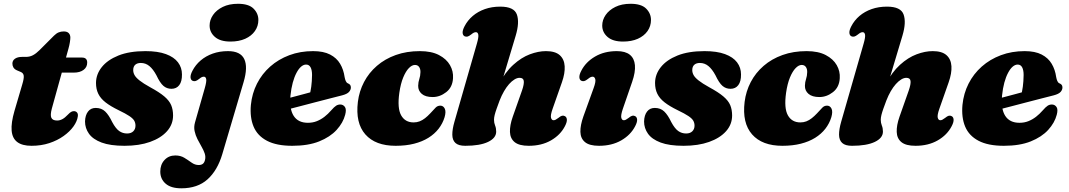

<svg xmlns="http://www.w3.org/2000/svg" viewBox="-20 -755 5648 1014"><path d="M89.5 -375 69.5 -383.5Q57 -389 51.2 -398.2Q45.5 -407.5 45.5 -419Q45.5 -435.5 59.2 -445Q73 -454.5 96 -454.5H117Q137.5 -454.5 154.2 -463.5Q171 -472.5 188 -489.5L265 -566.5Q277.5 -579 289.8 -584Q302 -589 316.5 -589Q334.5 -589 343 -580Q351.5 -571 351.5 -556.5Q351.5 -548 349.2 -532.8Q347 -517.5 341.5 -498L254 -182.5Q244.5 -147.5 251.2 -133Q258 -118.5 281.5 -118.5Q296 -118.5 309.5 -125.8Q323 -133 338.5 -149.5Q348.5 -160 355.5 -164Q362.5 -168 370.5 -168Q380.5 -168 386.8 -160.8Q393 -153.5 391 -140.5Q387.5 -114.5 368 -87.2Q348.5 -60 316 -36.8Q283.5 -13.5 240.5 0.8Q197.5 15 146.5 15Q97.5 15 71.2 -4.8Q45 -24.5 41.5 -65.2Q38 -106 56.5 -169.5L97.5 -309Q107.5 -342 105.2 -355.8Q103 -369.5 89.5 -375ZM271.5 -371.5 296.5 -451H413Q440.5 -451 440.5 -424.5Q440.5 -400 421.2 -385.8Q402 -371.5 369.5 -371.5Z M651 -50Q672 -50 683.8 -61.5Q695.5 -73 695.5 -91.5Q695.5 -106 688.8 -117.8Q682 -129.5 663 -142.2Q644 -155 606.5 -173Q563.5 -194 537.2 -214.5Q511 -235 499 -259.8Q487 -284.5 487 -316.5Q487 -362 517.2 -400.2Q547.5 -438.5 605.5 -461.8Q663.5 -485 748 -485Q814 -485 856.5 -469.2Q899 -453.5 920 -425.8Q941 -398 941 -362Q941.5 -325 926.8 -305.5Q912 -286 885.5 -286Q861 -286 843 -301.5Q825 -317 806 -357.5Q788.5 -390 768.8 -406.2Q749 -422.5 723.5 -422.5Q705 -422.5 694.2 -413Q683.5 -403.5 683.5 -384.5Q683.5 -371.5 690.5 -358.5Q697.5 -345.5 717 -330Q736.5 -314.5 773.5 -294Q821.5 -268 847.8 -245.8Q874 -223.5 884 -199.8Q894 -176 894 -145Q894 -98 862 -62Q830 -26 772.5 -5.5Q715 15 637.5 15Q562.5 15 516.5 -2.2Q470.5 -19.5 449.8 -48.8Q429 -78 429 -113.5Q430 -146.5 444.8 -165.8Q459.5 -185 485.5 -185Q516 -185 535.5 -166.2Q555 -147.5 572.5 -110.5Q591 -76 609.5 -63Q628 -50 651 -50Z M1266.5 -321.5 1154 59Q1128.5 145 1076 192.2Q1023.5 239.5 937.5 239.5Q883 239.5 854.8 215Q826.5 190.5 826.5 151Q826.5 114 848.8 90Q871 66 906 66Q933.5 66 953.8 78.5Q974 91 991.8 103.8Q1009.5 116.5 1029.5 116.5Q1042.5 116.5 1050.8 110.5Q1059 104.5 1062.5 90.5Q1067 73 1061 55.2Q1055 37.5 1044 18.8Q1033 0 1022.8 -20.2Q1012.5 -40.5 1007.8 -62.5Q1003 -84.5 1010 -109L1061.5 -289.5Q1071.5 -324.5 1069 -337.2Q1066.5 -350 1056.5 -350Q1051 -350 1045.5 -347.5Q1040 -345 1031.5 -338Q1019.5 -328.5 1011.8 -326.8Q1004 -325 996.5 -328.5Q987 -333.5 986.2 -347Q985.5 -360.5 996.5 -381.5Q1012.5 -412.5 1039.8 -435.8Q1067 -459 1103.5 -472Q1140 -485 1184 -485Q1250 -485 1270 -443Q1290 -401 1266.5 -321.5ZM1197 -535.5Q1143 -535.5 1115 -560Q1087 -584.5 1087 -620Q1087 -649.5 1105 -675.8Q1123 -702 1156.5 -718.5Q1190 -735 1237 -735Q1293.5 -735 1319 -709.5Q1344.5 -684 1344.5 -649.5Q1344.5 -617 1326.2 -591Q1308 -565 1275 -550.2Q1242 -535.5 1197 -535.5Z M1405.5 -210.5Q1405.5 -210.5 1422.2 -215Q1439 -219.5 1465.8 -226.5Q1492.5 -233.5 1523.2 -241.8Q1554 -250 1583.5 -257.8Q1613 -265.5 1634 -271.5L1614 -249.5Q1620 -269.5 1623.8 -297.2Q1627.5 -325 1628 -359Q1628 -385 1620.2 -399.5Q1612.5 -414 1596.5 -414Q1583 -414 1570 -402.8Q1557 -391.5 1545.8 -370.2Q1534.5 -349 1526.2 -318.8Q1518 -288.5 1514 -250Q1507.5 -179.5 1531 -143Q1554.5 -106.5 1606 -106.5Q1631.5 -106.5 1653 -115Q1674.5 -123.5 1693.5 -138.2Q1712.5 -153 1729 -172Q1745 -190.5 1755.5 -197Q1766 -203.5 1778.5 -203Q1793 -202.5 1801.8 -189.8Q1810.5 -177 1803 -149Q1792 -106.5 1757.8 -69Q1723.5 -31.5 1665.5 -8.2Q1607.5 15 1523.5 15Q1440.5 15 1390 -11.5Q1339.5 -38 1319.2 -86.5Q1299 -135 1305 -201Q1311 -261.5 1337.2 -313.2Q1363.5 -365 1407 -403.5Q1450.5 -442 1508 -463.5Q1565.5 -485 1633.5 -485Q1688.5 -485 1723.2 -467Q1758 -449 1776.2 -418.2Q1794.5 -387.5 1800 -348Q1802 -336.5 1806 -327.2Q1810 -318 1817 -315Q1824.5 -312 1828.8 -307Q1833 -302 1833 -293Q1833 -280.5 1823.2 -269.5Q1813.5 -258.5 1787 -251.5Q1763 -245.5 1726.2 -236Q1689.5 -226.5 1647 -215.5Q1604.5 -204.5 1562.8 -193.5Q1521 -182.5 1486.5 -173.8Q1452 -165 1431.2 -159.5Q1410.5 -154 1410.5 -154Z M2171.5 -412Q2155.5 -412 2139.2 -395.2Q2123 -378.5 2109.5 -346Q2096 -313.5 2089 -265Q2077.5 -183.5 2098.5 -146Q2119.5 -108.5 2164.5 -108.5Q2181.5 -108.5 2196.2 -114.2Q2211 -120 2224.8 -130.8Q2238.5 -141.5 2252 -156Q2270.5 -176.5 2281 -187Q2291.5 -197.5 2306.5 -197Q2321.5 -196.5 2329 -181Q2336.5 -165.5 2328 -136Q2318 -103 2296.5 -75.2Q2275 -47.5 2242.5 -27.2Q2210 -7 2166.8 4Q2123.5 15 2069.5 15Q1962.5 15 1909.5 -45.2Q1856.5 -105.5 1870 -217Q1877 -273 1902.5 -321.8Q1928 -370.5 1970.5 -407.2Q2013 -444 2070.2 -464.5Q2127.5 -485 2197.5 -485Q2259 -485 2298.5 -464.2Q2338 -443.5 2356.5 -411Q2375 -378.5 2372.5 -342Q2370 -294.5 2336.8 -268.5Q2303.5 -242.5 2265 -242.5Q2227 -242.5 2207.5 -259.2Q2188 -276 2188.5 -302Q2189 -322 2194.5 -337.8Q2200 -353.5 2200.5 -374Q2201 -390.5 2193.5 -401.2Q2186 -412 2171.5 -412Z M2624.5 -303 2703.5 -566.5Q2724.5 -636.5 2709.8 -678.2Q2695 -720 2622 -720Q2577.5 -720 2540.8 -707Q2504 -694 2476.8 -670.8Q2449.5 -647.5 2433.5 -616.5Q2422.5 -595.5 2423.2 -582Q2424 -568.5 2433.5 -563.5Q2441 -560 2448.8 -561.8Q2456.5 -563.5 2468.5 -573Q2477 -580 2482.5 -582.5Q2488 -585 2493.5 -585Q2503.5 -585 2506 -572Q2508.5 -559 2498.5 -524.5L2380 -112Q2368.5 -72 2368.8 -43.5Q2369 -15 2385.2 0Q2401.5 15 2437 15Q2514.5 15 2557.5 -5.5Q2600.5 -26 2600.5 -60Q2600.5 -78 2594.8 -92Q2589 -106 2589 -122.5Q2589 -133.5 2592.5 -147.8Q2596 -162 2602.8 -181Q2609.5 -200 2618.5 -224Q2629 -251 2641.8 -273Q2654.5 -295 2668.5 -310.8Q2682.5 -326.5 2696.8 -335.2Q2711 -344 2724 -344Q2744 -344 2746.2 -327.5Q2748.5 -311 2737 -277.5L2688 -138.5Q2672 -93 2673.2 -58.2Q2674.5 -23.5 2698.2 -4.2Q2722 15 2772.5 15Q2840 15 2889.8 -13.5Q2939.5 -42 2963.5 -88.5Q2974.5 -109.5 2973.8 -123Q2973 -136.5 2963.5 -141.5Q2956 -145.5 2948.2 -143.8Q2940.5 -142 2928.5 -132Q2920 -125.5 2914.5 -122.8Q2909 -120 2903.5 -120Q2893.5 -120 2890 -133.2Q2886.5 -146.5 2898.5 -180.5L2947.5 -320Q2964.5 -368 2962.2 -405.2Q2960 -442.5 2936 -463.8Q2912 -485 2863.5 -485Q2823 -485 2778.2 -468.2Q2733.5 -451.5 2690.8 -412.8Q2648 -374 2612.5 -307Z M3269.5 -180.5Q3258 -146.5 3261.2 -133.2Q3264.5 -120 3274.5 -120Q3280 -120 3285.5 -122.8Q3291 -125.5 3299.5 -132Q3311.5 -142 3319.2 -143.8Q3327 -145.5 3334.5 -141.5Q3344 -136.5 3344.8 -123Q3345.5 -109.5 3334.5 -88.5Q3310.5 -42 3260.8 -13.5Q3211 15 3143.5 15Q3093 15 3069.5 -4.5Q3046 -24 3045.2 -58.8Q3044.5 -93.5 3061 -140L3115 -289.5Q3127.5 -323.5 3123.8 -336.8Q3120 -350 3110 -350Q3104.5 -350 3099 -347.5Q3093.5 -345 3085 -338Q3073 -328.5 3065.2 -326.8Q3057.5 -325 3050 -328.5Q3040.5 -333.5 3039.8 -347Q3039 -360.5 3050 -381.5Q3073.5 -427.5 3122.5 -456.2Q3171.5 -485 3237.5 -485Q3282.5 -485 3306.2 -466Q3330 -447 3333.2 -410.8Q3336.5 -374.5 3318.5 -322.5ZM3270.5 -535.5Q3216.5 -535.5 3188.5 -560Q3160.5 -584.5 3160.5 -620Q3160.5 -649.5 3178.5 -675.8Q3196.5 -702 3230 -718.5Q3263.5 -735 3310.5 -735Q3367 -735 3392.5 -709.5Q3418 -684 3418 -649.5Q3418 -617 3399.8 -591Q3381.5 -565 3348.5 -550.2Q3315.5 -535.5 3270.5 -535.5Z M3603.5 -50Q3624.5 -50 3636.2 -61.5Q3648 -73 3648 -91.5Q3648 -106 3641.2 -117.8Q3634.5 -129.5 3615.5 -142.2Q3596.5 -155 3559 -173Q3516 -194 3489.8 -214.5Q3463.5 -235 3451.5 -259.8Q3439.5 -284.5 3439.5 -316.5Q3439.5 -362 3469.8 -400.2Q3500 -438.5 3558 -461.8Q3616 -485 3700.5 -485Q3766.5 -485 3809 -469.2Q3851.5 -453.5 3872.5 -425.8Q3893.5 -398 3893.5 -362Q3894 -325 3879.2 -305.5Q3864.5 -286 3838 -286Q3813.5 -286 3795.5 -301.5Q3777.5 -317 3758.5 -357.5Q3741 -390 3721.2 -406.2Q3701.5 -422.5 3676 -422.5Q3657.5 -422.5 3646.8 -413Q3636 -403.5 3636 -384.5Q3636 -371.5 3643 -358.5Q3650 -345.5 3669.5 -330Q3689 -314.5 3726 -294Q3774 -268 3800.2 -245.8Q3826.5 -223.5 3836.5 -199.8Q3846.5 -176 3846.5 -145Q3846.5 -98 3814.5 -62Q3782.5 -26 3725 -5.5Q3667.5 15 3590 15Q3515 15 3469 -2.2Q3423 -19.5 3402.2 -48.8Q3381.5 -78 3381.5 -113.5Q3382.5 -146.5 3397.2 -165.8Q3412 -185 3438 -185Q3468.5 -185 3488 -166.2Q3507.5 -147.5 3525 -110.5Q3543.5 -76 3562 -63Q3580.5 -50 3603.5 -50Z M4214 -412Q4198 -412 4181.8 -395.2Q4165.5 -378.5 4152 -346Q4138.5 -313.5 4131.5 -265Q4120 -183.5 4141 -146Q4162 -108.5 4207 -108.5Q4224 -108.5 4238.8 -114.2Q4253.5 -120 4267.2 -130.8Q4281 -141.5 4294.5 -156Q4313 -176.5 4323.5 -187Q4334 -197.5 4349 -197Q4364 -196.5 4371.5 -181Q4379 -165.5 4370.5 -136Q4360.5 -103 4339 -75.2Q4317.5 -47.5 4285 -27.2Q4252.5 -7 4209.2 4Q4166 15 4112 15Q4005 15 3952 -45.2Q3899 -105.5 3912.5 -217Q3919.5 -273 3945 -321.8Q3970.5 -370.5 4013 -407.2Q4055.5 -444 4112.8 -464.5Q4170 -485 4240 -485Q4301.5 -485 4341 -464.2Q4380.5 -443.5 4399 -411Q4417.5 -378.5 4415 -342Q4412.5 -294.5 4379.2 -268.5Q4346 -242.5 4307.5 -242.5Q4269.5 -242.5 4250 -259.2Q4230.5 -276 4231 -302Q4231.5 -322 4237 -337.8Q4242.5 -353.5 4243 -374Q4243.5 -390.5 4236 -401.2Q4228.5 -412 4214 -412Z M4667 -303 4746 -566.5Q4767 -636.5 4752.2 -678.2Q4737.5 -720 4664.5 -720Q4620 -720 4583.2 -707Q4546.5 -694 4519.2 -670.8Q4492 -647.5 4476 -616.5Q4465 -595.5 4465.8 -582Q4466.5 -568.5 4476 -563.5Q4483.5 -560 4491.2 -561.8Q4499 -563.5 4511 -573Q4519.5 -580 4525 -582.5Q4530.5 -585 4536 -585Q4546 -585 4548.5 -572Q4551 -559 4541 -524.5L4422.5 -112Q4411 -72 4411.2 -43.5Q4411.5 -15 4427.8 0Q4444 15 4479.5 15Q4557 15 4600 -5.5Q4643 -26 4643 -60Q4643 -78 4637.2 -92Q4631.5 -106 4631.5 -122.5Q4631.5 -133.5 4635 -147.8Q4638.5 -162 4645.2 -181Q4652 -200 4661 -224Q4671.5 -251 4684.2 -273Q4697 -295 4711 -310.8Q4725 -326.5 4739.2 -335.2Q4753.5 -344 4766.5 -344Q4786.5 -344 4788.8 -327.5Q4791 -311 4779.5 -277.5L4730.5 -138.5Q4714.5 -93 4715.8 -58.2Q4717 -23.5 4740.8 -4.2Q4764.5 15 4815 15Q4882.5 15 4932.2 -13.5Q4982 -42 5006 -88.5Q5017 -109.5 5016.2 -123Q5015.5 -136.5 5006 -141.5Q4998.5 -145.5 4990.8 -143.8Q4983 -142 4971 -132Q4962.5 -125.5 4957 -122.8Q4951.5 -120 4946 -120Q4936 -120 4932.5 -133.2Q4929 -146.5 4941 -180.5L4990 -320Q5007 -368 5004.8 -405.2Q5002.5 -442.5 4978.5 -463.8Q4954.5 -485 4906 -485Q4865.5 -485 4820.8 -468.2Q4776 -451.5 4733.2 -412.8Q4690.5 -374 4655 -307Z M5163.5 -210.5Q5163.5 -210.5 5180.2 -215Q5197 -219.5 5223.8 -226.5Q5250.5 -233.5 5281.2 -241.8Q5312 -250 5341.5 -257.8Q5371 -265.5 5392 -271.5L5372 -249.5Q5378 -269.5 5381.8 -297.2Q5385.5 -325 5386 -359Q5386 -385 5378.2 -399.5Q5370.5 -414 5354.5 -414Q5341 -414 5328 -402.8Q5315 -391.5 5303.8 -370.2Q5292.5 -349 5284.2 -318.8Q5276 -288.5 5272 -250Q5265.5 -179.5 5289 -143Q5312.5 -106.5 5364 -106.5Q5389.5 -106.5 5411 -115Q5432.5 -123.5 5451.5 -138.2Q5470.5 -153 5487 -172Q5503 -190.5 5513.5 -197Q5524 -203.5 5536.5 -203Q5551 -202.5 5559.8 -189.8Q5568.5 -177 5561 -149Q5550 -106.5 5515.8 -69Q5481.5 -31.5 5423.5 -8.2Q5365.5 15 5281.5 15Q5198.5 15 5148 -11.5Q5097.5 -38 5077.2 -86.5Q5057 -135 5063 -201Q5069 -261.5 5095.2 -313.2Q5121.5 -365 5165 -403.5Q5208.5 -442 5266 -463.5Q5323.5 -485 5391.5 -485Q5446.5 -485 5481.2 -467Q5516 -449 5534.2 -418.2Q5552.5 -387.5 5558 -348Q5560 -336.5 5564 -327.2Q5568 -318 5575 -315Q5582.5 -312 5586.8 -307Q5591 -302 5591 -293Q5591 -280.5 5581.2 -269.5Q5571.5 -258.5 5545 -251.5Q5521 -245.5 5484.2 -236Q5447.5 -226.5 5405 -215.5Q5362.5 -204.5 5320.8 -193.5Q5279 -182.5 5244.5 -173.8Q5210 -165 5189.2 -159.5Q5168.5 -154 5168.5 -154Z"/></svg>

Font: Fraunces
Style: Italic
Weight: 900
Italic angle: -16°
Version: Version 1.000;[0bf87f6ff]